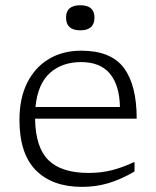

<svg xmlns="http://www.w3.org/2000/svg" viewBox="-20 -720 609 750"><path d="M297 -522Q413.5 -522 463.8 -454.8Q514 -387.5 514 -256.5H117Q118.5 -144 169.5 -94.2Q220.5 -44.5 325.5 -44.5Q376.5 -44.5 418.5 -55.5Q460.5 -66.5 505.5 -87.5V-50Q450 -18 401.8 -4Q353.5 10 300.5 10Q184.5 10 120.2 -54.8Q56 -119.5 56 -252Q56 -336 86.2 -396.5Q116.5 -457 170.8 -489.5Q225 -522 297 -522ZM296.5 -477.5Q222.5 -477.5 175 -435Q127.5 -392.5 118.5 -302H448.5Q447 -386.5 409.5 -432Q372 -477.5 296.5 -477.5ZM293.5 -601.5Q238 -601.5 238 -651.5Q238 -699.5 293.5 -699.5Q349 -699.5 349 -651.5Q349 -601.5 293.5 -601.5Z"/></svg>

Font: Newsreader 6pt Light
Style: Regular
Weight: 300
Designer: Hugues Gentile
Foundry: Production Type
Version: Version 1.003; ttfautohint (v1.8.3)